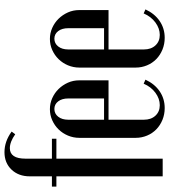

<svg xmlns="http://www.w3.org/2000/svg" viewBox="31 -778 756 858"><g transform="rotate(-90 409.0 -349.0)"><path d="M50 -495V-594Q50 -644 80 -675.5Q110 -707 158 -707Q206 -707 250 -675L238 -659Q204 -683 176 -683Q129 -683 129 -613V-495H218V-475H129V0H50V-475H4V-495Z M222 -372Q222 -399 232 -423Q242 -447 259.5 -465Q277 -483 300.5 -493.5Q324 -504 350 -504Q376 -504 399.5 -493.5Q423 -483 440.5 -465Q458 -447 468.5 -423.5Q479 -400 479 -373V-242H303V-84Q303 -52 321 -32.5Q339 -13 368 -13Q397 -13 423.5 -32.5Q450 -52 464 -85L482 -77Q463 -36 430 -13.5Q397 9 355 9Q327 9 302.5 -1Q278 -11 260 -28.5Q242 -46 232 -70Q222 -94 222 -121ZM398 -262V-422Q398 -450 385 -467Q372 -484 351 -484Q330 -484 316.5 -467Q303 -450 303 -422V-262Z M536 -372Q536 -399 546 -423Q556 -447 573.5 -465Q591 -483 614.5 -493.5Q638 -504 664 -504Q690 -504 713.5 -493.5Q737 -483 754.5 -465Q772 -447 782.5 -423.5Q793 -400 793 -373V-242H617V-84Q617 -52 635 -32.5Q653 -13 682 -13Q711 -13 737.5 -32.5Q764 -52 778 -85L796 -77Q777 -36 744 -13.5Q711 9 669 9Q641 9 616.5 -1Q592 -11 574 -28.5Q556 -46 546 -70Q536 -94 536 -121ZM712 -262V-422Q712 -450 699 -467Q686 -484 665 -484Q644 -484 630.5 -467Q617 -450 617 -422V-262Z"/></g></svg>

Font: Moniqa SemBd Narrow Heading
Style: Regular
Weight: 600
Width: 4
Designer: Rajesh Rajput
Foundry: Rajesh Rajput
Version: Version 1.000